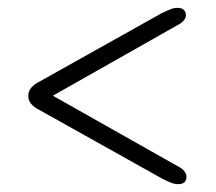

<svg xmlns="http://www.w3.org/2000/svg" viewBox="-20 -586 550 489"><path d="M108 -346V-338.5L429.5 -520.5Q442 -526.5 447.8 -533.5Q453.5 -540.5 453.5 -547Q453.5 -555.5 448.2 -560.8Q443 -566 432 -566Q423 -566 413.8 -562.2Q404.5 -558.5 391 -552L82 -379Q67.5 -372 59.8 -362.8Q52 -353.5 52 -342Q52 -330 59.8 -321Q67.5 -312 82 -305L393 -131Q406 -124.5 415.2 -120.8Q424.5 -117 434 -117Q445 -117 450 -122.2Q455 -127.5 455 -136Q455 -142.5 449.5 -150Q444 -157.5 432 -163Z"/></svg>

Font: Fraunces 20pt
Style: Regular
Weight: 400
Version: Version 1.000;[b76b70a41]